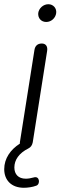

<svg xmlns="http://www.w3.org/2000/svg" viewBox="-48 -698 290 909"><path d="M65 191C82 191 106 188 124 181C144 174 140 133 112 142C97 146 86 148 74 148C39 148 20 127 20 95C20 59 42 27 86 5C98 -1 104 -10 107 -24L175 -456C179 -478 169 -492 150 -492C130 -492 118 -481 115 -461L47 -30C46 -26 46 -22 46 -18C2 10 -28 52 -28 103C-28 154 5 191 65 191ZM171 -594C194 -594 215 -612 218 -636C221 -659 204 -678 181 -678C157 -678 136 -659 133 -636C131 -612 147 -594 171 -594Z"/></svg>

Font: SN Pro Light
Style: Italic
Weight: 300
Italic angle: -8.99998°
Designer: Tobias Whetton
Foundry: Supernotes
Version: Version 1.001;Glyphs 3.2 (3249)